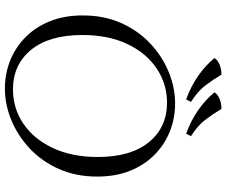

<svg xmlns="http://www.w3.org/2000/svg" viewBox="-90 -819 924 784"><g transform="rotate(90 372.0 -427.0)"><path d="M403 -680Q462 -680 515.5 -659Q569 -638 611 -597Q653 -556 677 -497Q701 -438 701 -362Q701 -275 670 -205.5Q639 -136 587 -87Q535 -38 471 -11.5Q407 15 341 15Q282 15 228.5 -6Q175 -27 133 -68Q91 -109 67 -168Q43 -227 43 -303Q43 -390 74 -459.5Q105 -529 157 -578Q209 -627 273 -653.5Q337 -680 403 -680ZM345 -18Q422 -18 484.5 -60Q547 -102 584 -180Q621 -258 621 -364Q621 -499 560.5 -573Q500 -647 399 -647Q323 -647 260 -605Q197 -563 160 -485.5Q123 -408 123 -301Q123 -166 183.5 -92Q244 -18 345 -18ZM425 -869Q445 -835 469.5 -803Q494 -771 536 -745L526 -725Q471 -745 428 -775.5Q385 -806 357 -841Q366 -855 386 -862.5Q406 -870 425 -869ZM285 -869Q305 -835 329.5 -803Q354 -771 396 -745L386 -725Q331 -745 288 -775.5Q245 -806 217 -841Q226 -855 246 -862.5Q266 -870 285 -869Z"/></g></svg>

Font: Bona Nova
Style: Italic
Weight: 400
Italic angle: -4°
Designer: Mateusz Machalski
Foundry: Capitalics
Version: Version 4.001; ttfautohint (v1.8.3)